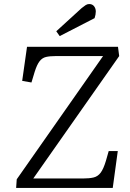

<svg xmlns="http://www.w3.org/2000/svg" viewBox="-20 -932 645 952"><path d="M571 -654 145 -47H391Q423 -47 444 -52Q465 -57 479 -75.5Q493 -94 505 -134L519 -183H564L539 0H60L63 -43L491 -654H257Q227 -654 208 -649.5Q189 -645 176 -628Q163 -611 152 -576L136 -523L90 -531L114 -700H565ZM385 -892Q396 -901 404.5 -906.5Q413 -912 422 -912Q438 -912 446.5 -901Q455 -890 455 -875Q455 -860 449 -842L276 -753L259 -777Z"/></svg>

Font: Literata 12pt Light
Style: Italic
Weight: 300
Italic angle: -2°
Designer: Latin by Veronika Burian and Jose Scaglione. Greek by Irene Vlachou. Cyrillic by Vera Evstafieva
Foundry: TypeTogether
Version: Version 3.002